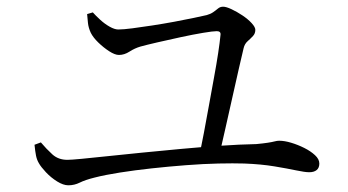

<svg xmlns="http://www.w3.org/2000/svg" viewBox="-20 -649 1040 573"><path d="M574 -182Q581 -213 588.5 -252.5Q596 -292 603.5 -334Q611 -376 618.5 -416.5Q626 -457 631 -490Q636 -523 638 -544Q640 -556 627 -556Q616 -556 586 -551Q556 -546 519 -538Q482 -530 449.5 -522.5Q417 -515 399 -510Q382 -505 366.5 -495Q351 -485 335 -485Q323 -485 306 -496Q289 -507 273.5 -522Q258 -537 251 -551Q244 -566 242.5 -580.5Q241 -595 240 -607L257 -612Q265 -603 278.5 -590.5Q292 -578 307 -569.5Q322 -561 333 -561Q348 -561 375 -564.5Q402 -568 434.5 -573Q467 -578 499.5 -584Q532 -590 558 -595.5Q584 -601 597 -604Q608 -607 616 -612.5Q624 -618 630.5 -623.5Q637 -629 646 -629Q655 -629 671 -621.5Q687 -614 703.5 -603Q720 -592 731 -580Q742 -568 742 -560Q742 -549 735 -541.5Q728 -534 719 -526Q710 -518 707 -505Q702 -484 693 -445Q684 -406 673.5 -358.5Q663 -311 652.5 -265Q642 -219 634 -184ZM184 -96Q169 -96 150.5 -107.5Q132 -119 117 -135Q102 -151 96 -162Q90 -172 87.5 -184.5Q85 -197 83 -217L102 -224Q118 -205 136 -188.5Q154 -172 181 -172Q192 -172 223.5 -175Q255 -178 302 -183Q349 -188 404.5 -193.5Q460 -199 519.5 -204.5Q579 -210 637 -214Q695 -218 745 -219Q766 -221 779 -223Q792 -225 799.5 -227Q807 -229 813 -229Q829 -229 849 -223Q869 -217 888 -207.5Q907 -198 920 -186Q933 -174 933 -161Q933 -148 925 -141.5Q917 -135 903 -135Q890 -135 864 -140.5Q838 -146 799 -152.5Q760 -159 709 -161Q677 -162 632 -161Q587 -160 535 -156Q483 -152 432.5 -146.5Q382 -141 337.5 -134Q293 -127 262 -119Q234 -112 218 -104Q202 -96 184 -96Z"/></svg>

Font: Noto Serif JP
Style: Regular
Weight: 400
Designer: Ryoko NISHIZUKA  (kana & ideographs); Frank Grießhammer (Latin, Greek & Cyrillic); Wenlong ZHANG  (bopomofo); Sandoll Co
Foundry: Adobe
Version: Version 2.003-H1;hotconv 1.1.1;makeotfexe 2.6.0